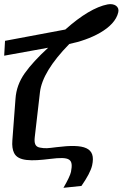

<svg xmlns="http://www.w3.org/2000/svg" viewBox="-96 -739 586 917"><path d="M418 -718C361 -707 292 -666 216 -598L-72 -544L-76 -473L134 -511C86 -467 49 -427 22 -389C-4 -352 -19 -312 -22 -267L-37 -68C-39 -43 -36 -23 -29 -9C-10 32 55 31 143 20C239 8 255 20 243 82C240 96 228 122 207 158L293 149C320 110 338 77 344 51C363 -35 308 -53 173 -36C133 -31 121 -29 95 -34C71 -38 67 -56 70 -84L95 -300C103 -364 148 -440 235 -529C334 -549 452 -602 469 -681C475 -708 450 -724 418 -718Z"/></svg>

Font: Gamestation Warped
Style: Italic
Weight: 400
Designer: Jonas Hecksher
Foundry: Jonas Hecksher, Playtypeª, e-types AS
Version: Version 1.003